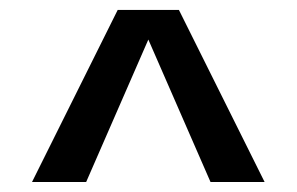

<svg xmlns="http://www.w3.org/2000/svg" viewBox="-20 -740 592 383"><path d="M214.8 -720.2H336.9L507.8 -377H399.9L275.9 -661.1L151.9 -377H43.9Z"/></svg>

Font: TASA Orbiter Text Medium
Style: Regular
Weight: 500
Designer: Weizhong Zhang
Version: Version 1.000;Glyphs 3.1.2 (3151)